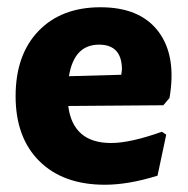

<svg xmlns="http://www.w3.org/2000/svg" viewBox="-20 -498 517 529"><path d="M269 11Q154 11 88.5 -54Q23 -119 23 -233Q23 -347 86 -412.5Q149 -478 257 -478Q366 -478 416.5 -411Q467 -344 447 -228L430 -208L168 -206Q181 -104 286 -104Q339 -104 426 -135L438 -127L414 -14Q334 11 269 11ZM253 -375Q184 -375 170 -288L314 -292L316 -306Q316 -375 253 -375Z"/></svg>

Font: Alegreya Sans ExtraBold
Style: Regular
Weight: 800
Designer: Juan Pablo del Peral
Foundry: Huerta Tipografica
Version: Version 2.007